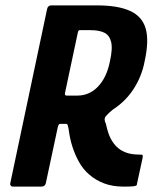

<svg xmlns="http://www.w3.org/2000/svg" viewBox="-20 -693 593 713"><path d="M28 0Q23 0 20 -3.5Q17 -7 18 -12L155 -660Q158 -673 171 -673H340Q418 -673 463 -652.5Q508 -632 521 -587Q534 -542 517 -465Q507 -411 477 -364Q447 -317 399 -286Q383 -273 373.5 -262Q364 -251 373 -234Q377 -215 383 -197.5Q389 -180 398.5 -166Q408 -152 420 -142Q434 -131 452.5 -125Q471 -119 498 -119Q508 -119 509.5 -117Q511 -115 509 -104L489 -12Q489 -6 486 -4Q483 -2 473 -1Q463 0 439 0Q398 0 366.5 -12Q335 -24 311 -45Q289 -64 274 -90.5Q259 -117 249 -148Q239 -179 235 -213Q234 -215 232.5 -224Q231 -233 226 -233H203Q200 -233 198 -230Q196 -227 194 -218L150 -12Q147 0 133 0ZM221 -346Q220 -338 228 -338H267Q312 -338 344 -371.5Q376 -405 388 -464Q399 -513 392.5 -538Q386 -563 366.5 -572Q347 -581 316 -581H278Q274 -581 272.5 -580Q271 -579 269 -572Z"/></svg>

Font: Glory
Style: Bold Italic
Weight: 700
Italic angle: -12°
Version: Version 1.011